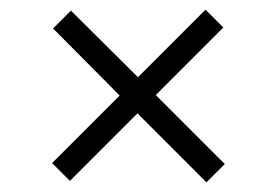

<svg xmlns="http://www.w3.org/2000/svg" viewBox="-20 -542 573 398"><path d="M125 -167 265 -307 408 -164 446 -202 303 -345 443 -485 406 -522 266 -382 127 -520 90 -483 228 -344 88 -204Z"/></svg>

Font: PT Serif
Style: Regular
Weight: 400
Designer: A.Korolkova, O.Umpeleva, V.Yefimov
Foundry: ParaType Ltd
Version: Version 1.000;PS 001.000;hotconv 1.0.88;makeotf.lib2.5.64775